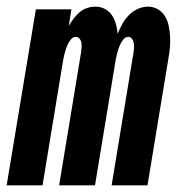

<svg xmlns="http://www.w3.org/2000/svg" viewBox="-38 -558 558 578"><path d="M-18 0 70 -530H177L169 -480Q176 -492 184 -502.5Q192 -513 202 -521.5Q212 -530 224.5 -534Q237 -538 249 -538Q265 -538 278 -531Q291 -524 299 -512Q307 -500 311 -485.5Q315 -471 316 -456Q322 -471 330 -485.5Q338 -500 349.5 -512Q361 -524 376.5 -531Q392 -538 407 -538Q424 -538 437.5 -530Q451 -522 459 -508.5Q467 -495 470 -479.5Q473 -464 474 -448Q475 -432 473.5 -415Q472 -398 469 -382L406 0H298L364 -400Q365 -407 365.5 -414.5Q366 -422 364.5 -429Q363 -436 359 -441.5Q355 -447 348 -447Q340 -447 334 -440Q328 -433 324.5 -425.5Q321 -418 318.5 -410.5Q316 -403 314 -395Q312 -387 310.5 -379.5Q309 -372 308 -364L248 0H140L206 -400Q207 -407 207.5 -414.5Q208 -422 207 -429Q206 -436 201.5 -441.5Q197 -447 190 -447Q182 -447 176 -440Q170 -433 166.5 -425.5Q163 -418 160.5 -410.5Q158 -403 156 -395Q154 -387 152.5 -379.5Q151 -372 150 -364L90 0Z"/></svg>

Font: Iosevka Curly XBdObl
Style: Regular
Weight: 800
Italic angle: -9°
Monospace: yes
Designer: Belleve Invis
Foundry: Belleve Invis
Version: Version 11.1.0; ttfautohint (v1.8.3)